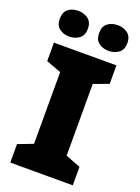

<svg xmlns="http://www.w3.org/2000/svg" viewBox="-171 -1001 782 1074"><g transform="rotate(20 220.0 -464.0)"><path d="M406 0H34V-110L123 -144V-571L34 -604V-714H406V-604L317 -571V-144L406 -110ZM19 -851Q19 -891 43 -909.5Q67 -928 102 -928Q136 -928 161 -909.5Q186 -891 186 -851Q186 -812 161 -793.5Q136 -775 102 -775Q67 -775 43 -793.5Q19 -812 19 -851ZM253 -851Q253 -891 277 -909.5Q301 -928 337 -928Q371 -928 396 -909.5Q421 -891 421 -851Q421 -812 396 -793.5Q371 -775 337 -775Q301 -775 277 -793.5Q253 -812 253 -851Z"/></g></svg>

Font: Noto Sans Syriac Eastern Black
Style: Regular
Weight: 900
Designer: Patrick Giasson and the Monotype Design Team
Foundry: Monotype Imaging Inc.
Version: Version 3.001; ttfautohint (v1.8.4.7-5d5b)